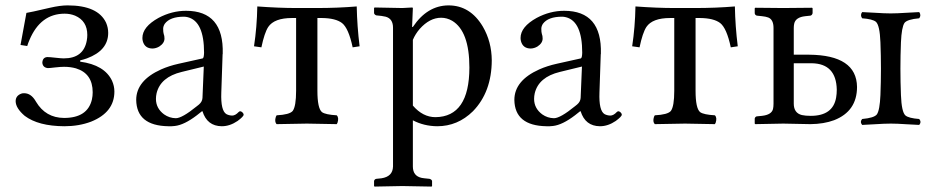

<svg xmlns="http://www.w3.org/2000/svg" viewBox="-20 -459 3467 713"><path d="M38.1 -83Q38.1 -103.5 59.1 -111.3Q64.9 -113.3 69.8 -112.8Q94.7 -112.8 111.8 -84.5Q113.3 -82.5 113.8 -81.1Q149.4 -21.5 217.8 -21Q305.2 -21 321.3 -89.4Q324.2 -102.5 324.2 -116.2Q324.2 -186 262.2 -205.1Q242.2 -210.9 217.8 -210.9Q205.6 -210.9 183.6 -208.5Q165 -206.1 157.2 -206.1Q138.7 -208.5 137.2 -226.1Q138.2 -246.1 155.8 -247.1Q164.6 -247.1 186.3 -244.6Q208 -242.2 216.8 -242.2Q290 -242.2 302.2 -308.1Q304.2 -318.8 304.2 -329.1Q304.2 -381.3 258.8 -400.9Q240.7 -408.2 220.2 -408.2Q130.4 -408.2 89.4 -310.5Q84.5 -299.3 81.1 -288.1L56.2 -292L78.1 -411.1Q87.9 -412.1 165.5 -430.2Q203.6 -439 231 -439Q343.8 -439 374 -374.5Q381.8 -356.4 381.8 -336.9Q381.8 -271.5 302.7 -242.2Q290.5 -237.8 277.8 -234.9V-230Q368.2 -217.8 396 -159.2Q404.8 -139.6 404.8 -119.1Q404.8 -42 318.4 -7.3Q273.4 9.8 219.2 9.8Q122.1 9.3 71.8 -28.8Q38.6 -57.1 38.1 -83Z M736.8 -211.9 654.8 -191.9Q576.2 -172.9 561.5 -112.8Q559.1 -102.1 559.1 -91.8Q559.1 -56.6 589.4 -34.2Q608.9 -20.5 632.8 -20Q656.2 -20 710.9 -64.5Q716.3 -68.8 718.8 -70.8Q731 -81.1 731.9 -95.2ZM731.9 -45.9H730L710.9 -30.8Q664.1 4.9 629.4 8.8Q618.2 10.3 605 9.8Q487.3 7.8 485.8 -87.9Q485.8 -159.7 578.1 -201.2Q607.9 -214.4 643.1 -222.2L732.9 -242.2Q737.3 -244.6 737.8 -263.2Q737.8 -379.4 677.7 -395Q669.9 -397 663.1 -397Q611.3 -397 591.8 -370.6Q585.9 -361.3 585.9 -352.1Q585.9 -339.4 587.9 -333Q590.8 -326.2 590.8 -315.9Q590.8 -298.8 571.3 -286.1Q559.6 -279.3 546.9 -278.8Q517.6 -278.8 510.3 -306.2Q508.8 -312.5 508.8 -317.9Q508.8 -359.4 568.8 -392.6Q618.2 -418.9 670.9 -418.9Q811.5 -418.9 807.1 -259.3Q807.1 -257.3 806.6 -256.8L801.8 -115.2Q799.3 -47.9 820.8 -35.2Q830.1 -30.3 841.8 -29.8Q854 -29.8 866.2 -43Q869.6 -45.4 870.6 -45.9Q878.4 -45.9 883.8 -37.1Q884.8 -34.7 884.8 -33.2Q884.8 -26.4 862.3 -9.8Q833.5 9.8 803.7 9.8Q749 9.3 731.9 -45.9Z M1079.6 -122.1V-392.1H1064.5Q998.5 -392.1 976.1 -358.9Q961.9 -336.9 950.7 -283.2L923.3 -287.1Q934.1 -357.9 935.5 -435.1Q1015.6 -429.2 1081.5 -429.2H1156.2Q1234.4 -429.2 1304.7 -435.1Q1306.2 -361.3 1315.4 -287.1Q1314 -287.1 1289.6 -283.2Q1274.4 -354.5 1250 -373.5Q1226.1 -391.6 1175.3 -392.1H1158.7V-122.1Q1158.7 -56.2 1175.8 -42.5Q1189 -33.2 1230.5 -30.8Q1239.3 -22 1233.4 -3.4Q1231.9 0.5 1230.5 2Q1143.6 0 1119.6 0Q1089.8 0 1007.3 2Q998.5 -6.8 1004.4 -25.4Q1005.9 -29.3 1007.3 -30.8Q1055.2 -33.2 1066.9 -46.9Q1079.6 -64 1079.6 -122.1Z M1513.2 -311V-66.9Q1550.3 -23.9 1597.2 -23.9Q1722.7 -25.4 1723.1 -208Q1723.1 -343.3 1659.2 -381.8Q1639.6 -393.1 1618.2 -393.1Q1575.7 -393.1 1538.6 -351.6Q1522.5 -333 1513.2 -311ZM1513.2 -429.2 1510.3 -358.9H1513.2Q1566.4 -438.5 1645.5 -439Q1726.1 -439 1772.9 -360.4Q1805.7 -304.2 1806.2 -234.9Q1805.7 -117.2 1736.3 -45.9Q1679.7 9.8 1603.5 9.8Q1554.2 9.3 1513.2 -12.2V159.2Q1513.2 194.8 1546.4 201.7Q1551.8 202.6 1556.2 203.1L1575.2 205.1Q1583 207.5 1584.5 212.9V231.9L1582.5 233.9Q1581.5 233.9 1474.1 231.9L1371.1 233.9L1369.1 231.9V212.9Q1371.1 206.1 1377.4 205.1L1396.5 203.1Q1438.5 196.8 1439.5 159.2V-356Q1439.5 -389.6 1412.1 -397Q1404.8 -398.9 1396.5 -399.9L1377.4 -401.9Q1370.6 -404.3 1369.1 -410.2V-429.2L1371.1 -431.2Q1372.1 -431.2 1474.1 -429.2L1511.2 -431.2Z M2141.1 -211.9 2059.1 -191.9Q1980.5 -172.9 1965.8 -112.8Q1963.4 -102.1 1963.4 -91.8Q1963.4 -56.6 1993.7 -34.2Q2013.2 -20.5 2037.1 -20Q2060.5 -20 2115.2 -64.5Q2120.6 -68.8 2123 -70.8Q2135.3 -81.1 2136.2 -95.2ZM2136.2 -45.9H2134.3L2115.2 -30.8Q2068.4 4.9 2033.7 8.8Q2022.5 10.3 2009.3 9.8Q1891.6 7.8 1890.1 -87.9Q1890.1 -159.7 1982.4 -201.2Q2012.2 -214.4 2047.4 -222.2L2137.2 -242.2Q2141.6 -244.6 2142.1 -263.2Q2142.1 -379.4 2082 -395Q2074.2 -397 2067.4 -397Q2015.6 -397 1996.1 -370.6Q1990.2 -361.3 1990.2 -352.1Q1990.2 -339.4 1992.2 -333Q1995.1 -326.2 1995.1 -315.9Q1995.1 -298.8 1975.6 -286.1Q1963.9 -279.3 1951.2 -278.8Q1921.9 -278.8 1914.6 -306.2Q1913.1 -312.5 1913.1 -317.9Q1913.1 -359.4 1973.1 -392.6Q2022.5 -418.9 2075.2 -418.9Q2215.8 -418.9 2211.4 -259.3Q2211.4 -257.3 2210.9 -256.8L2206.1 -115.2Q2203.6 -47.9 2225.1 -35.2Q2234.4 -30.3 2246.1 -29.8Q2258.3 -29.8 2270.5 -43Q2273.9 -45.4 2274.9 -45.9Q2282.7 -45.9 2288.1 -37.1Q2289.1 -34.7 2289.1 -33.2Q2289.1 -26.4 2266.6 -9.8Q2237.8 9.8 2208 9.8Q2153.3 9.3 2136.2 -45.9Z M2483.9 -122.1V-392.1H2468.8Q2402.8 -392.1 2380.4 -358.9Q2366.2 -336.9 2355 -283.2L2327.6 -287.1Q2338.4 -357.9 2339.8 -435.1Q2419.9 -429.2 2485.8 -429.2H2560.5Q2638.7 -429.2 2709 -435.1Q2710.4 -361.3 2719.7 -287.1Q2718.3 -287.1 2693.8 -283.2Q2678.7 -354.5 2654.3 -373.5Q2630.4 -391.6 2579.6 -392.1H2563V-122.1Q2563 -56.2 2580.1 -42.5Q2593.3 -33.2 2634.8 -30.8Q2643.6 -22 2637.7 -3.4Q2636.2 0.5 2634.8 2Q2547.9 0 2523.9 0Q2494.1 0 2411.6 2Q2402.8 -6.8 2408.7 -25.4Q2410.2 -29.3 2411.6 -30.8Q2459.5 -33.2 2471.2 -46.9Q2483.9 -64 2483.9 -122.1Z M3325.7 -301.8Q3321.8 -204.1 3325.7 -106Q3328.1 -43 3342.3 -30.3Q3354.5 -20 3393.6 -17.1Q3402.8 -5.9 3393.6 4.9Q3375 4.4 3346.2 2.4Q3310.5 0 3288.6 0Q3265.1 0 3228.5 2.4Q3198.7 4.4 3181.6 4.9Q3172.4 -6.3 3181.6 -17.1Q3226.1 -21 3236.3 -34.2Q3247.1 -49.8 3249.5 -106Q3253.4 -203.6 3249.5 -301.8Q3247.1 -364.7 3232.9 -377.9Q3220.7 -388.2 3181.6 -391.1Q3173.3 -402.8 3181.6 -414.1Q3199.7 -413.6 3229 -411.6Q3265.1 -409.2 3287.6 -409.2Q3310.5 -409.2 3346.7 -411.6Q3376 -413.6 3393.6 -414.1Q3401.9 -402.3 3393.6 -391.1Q3349.1 -387.2 3338.9 -374Q3328.1 -357.9 3325.7 -301.8ZM3087.4 -126Q3085.4 -222.7 2994.6 -224.1H2927.7V-74.2Q2927.7 -39.1 2958 -31.7Q2971.2 -28.8 2990.7 -28.8Q3073.2 -28.8 3085 -96.7Q3087.4 -110.4 3087.4 -126ZM2852.5 -74.2V-355Q2852.5 -386.2 2833 -394Q2823.7 -397.5 2809.6 -398.9L2790.5 -400.9Q2783.2 -403.3 2782.7 -410.2V-428.2L2784.7 -430.2Q2785.6 -430.2 2888.7 -429.2L2995.6 -430.2L2997.6 -428.2V-410.2Q2996.1 -402.8 2989.7 -400.9L2970.7 -398.9Q2934.1 -395 2929.2 -370.6Q2927.7 -363.3 2927.7 -355V-255.9H2984.4Q3161.1 -254.4 3162.6 -136.2Q3162.6 -45.9 3077.6 -12.7Q3039.6 1.5 2989.7 2Q2970.2 2 2939 1Q2907.7 0 2888.7 0L2784.7 2L2782.7 0V-19Q2784.7 -25.9 2790.5 -26.9L2809.6 -28.8Q2845.2 -32.7 2850.6 -54.2Q2852.5 -62.5 2852.5 -74.2Z"/></svg>

Font: Linux Libertine Display O
Style: Regular
Weight: 400
Designer: Philipp H. Poll
Foundry: Philipp H. Poll
Version: Version 5.0.9